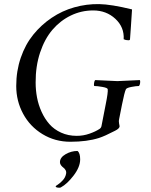

<svg xmlns="http://www.w3.org/2000/svg" viewBox="-20 -670 721 918"><path d="M266.6 105.5Q266.6 83 293.5 67.4Q320.3 51.8 350.6 51.8Q363.3 61.5 363.3 91.8Q363.3 128.4 332 169.2Q300.8 210 271.5 225.6Q269.5 227.5 263.7 227.5Q246.1 227.5 246.1 220.7Q246.1 219.2 256.8 212.4Q267.6 205.6 280 192.1Q292.5 178.7 295.9 161.1Q297.9 151.4 293.7 143.8Q289.6 136.2 283.4 131.8Q277.3 127.4 272 120.6Q266.6 113.8 266.6 105.5ZM571.3 -482.4Q574.7 -540 531.5 -580.1Q488.3 -620.1 425.8 -620.1Q368.7 -620.1 318.4 -595.7Q268.1 -571.3 230.7 -527.6Q193.4 -483.9 171.6 -418.5Q149.9 -353 150.4 -275.4Q150.4 -239.3 157 -204.1Q163.6 -168.9 178.7 -135.5Q193.8 -102.1 216.1 -76.7Q238.3 -51.3 272 -35.9Q305.7 -20.5 346.7 -20.5Q378.4 -20.5 407.7 -30.8Q437 -41 456.1 -53.7Q464.4 -59.1 465.8 -70.3L485.4 -170.9Q497.1 -228.5 495.1 -243.2Q494.6 -250 469.7 -254.4Q444.8 -258.8 430.7 -258.8Q428.2 -262.2 429.7 -272.9Q431.2 -283.7 435.5 -287.1Q528.3 -282.2 541 -282.2Q553.2 -282.2 648.4 -287.1Q651.4 -283.2 649.9 -272.9Q648.4 -262.7 644.5 -258.8Q631.3 -258.8 608.4 -254.4Q585.4 -250 582 -243.2Q575.2 -229.5 563.5 -170.9L549.8 -101.6Q546.9 -92.3 549.3 -79.8Q551.8 -67.4 551.8 -66.4Q551.8 -55.7 530.3 -44.9Q480.5 -19 453.1 -10.3Q396 7.8 316.4 7.8Q243.2 7.8 183.3 -28.6Q123.5 -64.9 90.6 -126Q57.6 -187 57.6 -258.8Q57.6 -330.6 79.3 -394Q101.1 -457.5 139.2 -504.4Q177.2 -551.3 227.3 -585Q277.3 -618.7 335.4 -635Q393.6 -651.4 454.1 -650.4Q511.7 -649.4 611.3 -625Q610.4 -604 606 -544.2Q601.6 -484.4 601.6 -482.4Q601.6 -477.5 593.8 -477.5Q581.1 -477.5 571.3 -482.4Z"/></svg>

Font: Crimson
Style: Italic
Weight: 400
Italic angle: -11°
Version: Version 0.8